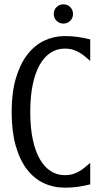

<svg xmlns="http://www.w3.org/2000/svg" viewBox="-20 -846 456 877"><path d="M118.2 -335Q118.2 -264.6 129.4 -210.7Q140.6 -156.7 161.4 -120.1Q182.1 -83.5 211.2 -64.7Q240.2 -45.9 275.9 -45.9Q297.4 -45.9 314 -51.3Q330.6 -56.6 344 -64.7Q357.4 -72.8 369.1 -82.8Q380.9 -92.8 392.1 -102.1V-3.9Q364.7 2.9 337.2 7.1Q309.6 11.2 275.9 11.2Q223.6 11.2 179.2 -9.8Q134.8 -30.8 102.3 -73.5Q69.8 -116.2 51.5 -181.4Q33.2 -246.6 33.2 -335Q33.2 -423.3 52.5 -488.5Q71.8 -553.7 104.7 -596.4Q137.7 -639.2 181.9 -660.2Q226.1 -681.2 275.9 -681.2Q309.6 -681.2 337.2 -677Q364.7 -672.9 392.1 -666V-567.9Q380.9 -577.1 369.1 -587.2Q357.4 -597.2 344 -605.2Q330.6 -613.3 314 -618.7Q297.4 -624 275.9 -624Q240.2 -624 211.2 -605.2Q182.1 -586.4 161.4 -549.8Q140.6 -513.2 129.4 -459.2Q118.2 -405.3 118.2 -335ZM225.6 -782.2Q225.6 -800.8 238.3 -813.5Q251 -826.2 269.5 -826.2Q288.1 -826.2 300.8 -813.5Q313.5 -800.8 313.5 -782.2Q313.5 -763.7 300.8 -751Q288.1 -738.3 269.5 -738.3Q251 -738.3 238.3 -751Q225.6 -763.7 225.6 -782.2Z"/></svg>

Font: Crushed
Style: Regular
Weight: 400
Width: 3
Designer: Astigmatic (AOETI)
Foundry: Astigmatic (AOETI)
Version: Version 001.001